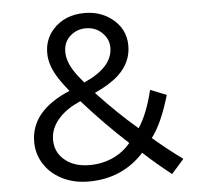

<svg xmlns="http://www.w3.org/2000/svg" viewBox="-56 -859 1003 954"><g transform="rotate(-5 445.0 -382.0)"><path d="M764.2 35.2Q692.9 -20.5 625 -83Q516.6 36.1 348.6 36.1Q270.5 36.1 210.4 3.4Q156.2 -25.9 126 -74.7Q95.2 -124 95.2 -183.1Q95.2 -338.4 292 -420.9Q252.9 -469.2 233.9 -501.5Q198.2 -561 198.2 -617.7Q198.2 -685.5 241.7 -734.4Q300.8 -799.8 400.4 -799.8Q474.1 -799.8 529.3 -760.3Q603 -707 603 -619.1Q603 -536.1 537.1 -474.6Q495.1 -435.5 417 -399.9Q519 -290.5 618.2 -206.1Q663.1 -273.4 691.4 -391.1L772 -358.9Q731 -219.2 679.2 -151.9Q738.8 -99.6 826.2 -35.2ZM369.1 -456.1Q513.2 -519.5 513.2 -617.7Q513.2 -657.2 485.8 -686.5Q452.1 -723.6 399.4 -723.6Q358.9 -723.6 328.1 -699.7Q288.1 -668.9 288.1 -616.2Q288.1 -570.8 318.8 -522Q332.5 -500 352.1 -476.6Q368.7 -456.1 369.1 -456.1ZM341.3 -365.2Q275.9 -336.9 237.8 -296.9Q189.5 -246.6 189.5 -185.5Q189.5 -125.5 232.9 -87.4Q280.3 -44.9 360.4 -44.9Q440.9 -44.9 506.8 -85.4Q539.6 -106 565.4 -137.2Q452.6 -240.2 341.3 -365.2Z"/></g></svg>

Font: FORM UDPGothic
Style: Regular
Weight: 400
Foundry: Pronama LLC
Version: Version 1.05101